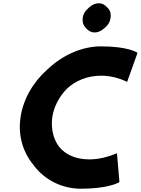

<svg xmlns="http://www.w3.org/2000/svg" viewBox="-20 -1130 859 1172"><path d="M694 -195C673 -186 604 -157 526 -157C439 -157 378 -188 340 -235C302 -286 291 -353 299 -413C307 -472 338 -538 390 -590C440 -636 511 -668 598 -668C675 -668 736 -640 756 -630L819 -806L817 -809C811 -813 755 -847 596 -847C482 -847 365 -795 276 -712L268 -705C182 -628 121 -525 105 -411C89 -299 122 -198 185 -122L191 -114C257 -30 360 22 474 22C633 22 697 -12 705 -16L709 -19ZM517 -1078C500 -1063 488 -1045 485 -1021C482 -997 487 -979 500 -964L506 -957C519 -942 536 -932 558 -932C580 -932 599 -942 616 -957L624 -964C641 -979 652 -997 655 -1021C658 -1045 654 -1063 641 -1078L634 -1085C621 -1100 605 -1110 583 -1110C561 -1110 541 -1100 524 -1085Z"/></svg>

Font: Hussar Woodtype
Style: SeBdObl
Weight: 900
Foundry: Cannot Into Space Fonts
Version: Version 1.07